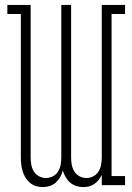

<svg xmlns="http://www.w3.org/2000/svg" viewBox="-20 -755 540 783"><path d="M154 8Q140 8 126 3.5Q112 -1 101.5 -10Q91 -19 83.5 -31.5Q76 -44 72 -57.5Q68 -71 66.5 -85.5Q65 -100 65 -114V-698H10V-735H105V-114Q105 -99 107.5 -84Q110 -69 118 -56Q126 -43 139.5 -36Q153 -29 167 -29Q182 -29 195.5 -36Q209 -43 217 -56Q225 -69 227.5 -84Q230 -99 230 -114V-735H270V-114Q270 -99 272.5 -84Q275 -69 283 -56Q291 -43 304.5 -36Q318 -29 333 -29Q347 -29 360.5 -36Q374 -43 382 -56Q390 -69 392.5 -84Q395 -99 395 -114V-735H490V-698H435V-37H490V0H395V-42Q390 -31 382.5 -21.5Q375 -12 365 -5Q355 2 343.5 5Q332 8 319 8Q305 8 291 3.5Q277 -1 266 -10.5Q255 -20 247.5 -33Q240 -46 236 -60Q233 -46 225.5 -33Q218 -20 207.5 -10.5Q197 -1 183 3.5Q169 8 154 8Z"/></svg>

Font: Iosevka Slab Extralight
Style: Regular
Weight: 200
Monospace: yes
Designer: Belleve Invis
Foundry: Belleve Invis
Version: Version 11.1.1; ttfautohint (v1.8.3)